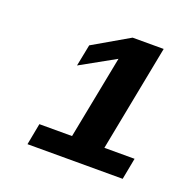

<svg xmlns="http://www.w3.org/2000/svg" viewBox="-76 -762 485 496"><g transform="rotate(20 166.5 -514.0)"><path d="M320.8 -397.5 309.6 -338.4H47.9L59.1 -397.5H148.9L193.4 -626L98.6 -573.2L110.4 -632.8L209 -689.9H294.4L237.8 -397.5Z"/></g></svg>

Font: Arimo
Style: Italic
Weight: 400
Italic angle: -12°
Designer: Steve Matteson
Foundry: Monotype Imaging Inc.
Version: Version 1.33